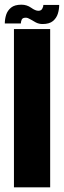

<svg xmlns="http://www.w3.org/2000/svg" viewBox="-52 -799 272 819"><path d="M7.5 0V-675H162V0ZM129.5 -696.5Q114 -696.5 101 -703.2Q88 -710 77.2 -716.8Q66.5 -723.5 58 -723.5Q44 -723.5 40.5 -715Q37 -706.5 37 -699H-31.5Q-31.5 -717.5 -25.8 -735.8Q-20 -754 -4.8 -766.5Q10.5 -779 39.5 -779Q62.5 -779 80.8 -766Q99 -753 111.5 -753Q123.5 -753 128.2 -761.8Q133 -770.5 133 -778H200.5Q200.5 -759.5 194.8 -740.8Q189 -722 173.8 -709.2Q158.5 -696.5 129.5 -696.5Z"/></svg>

Font: Anybody UltraCondensed ExtraBold
Style: Regular
Weight: 800
Width: 1
Designer: Tyler Finck
Foundry: Etcetera Type Company
Version: Version 1.010; ttfautohint (v1.8.3) -l 8 -r 50 -G 200 -x 14 